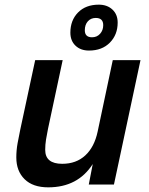

<svg xmlns="http://www.w3.org/2000/svg" viewBox="-20 -792 640 824"><path d="M187 12Q121 12 85.5 -23Q50 -58 50 -116Q50 -147 55.5 -177.5Q61 -208 67 -236L131 -534H249L186 -239Q181 -215 177.5 -193Q174 -171 174 -149Q174 -89 247 -89Q307 -89 346 -125Q385 -161 399 -227L464 -534H583L469 0H361L378 -88Q314 12 187 12ZM362 -575Q326 -575 304 -596Q282 -617 282 -652Q282 -705 315 -738.5Q348 -772 404 -772Q440 -772 462.5 -751Q485 -730 485 -695Q485 -643 451.5 -609Q418 -575 362 -575ZM375 -632Q396 -632 409.5 -647Q423 -662 423 -684Q423 -715 391 -715Q370 -715 357 -700.5Q344 -686 344 -662Q344 -632 375 -632Z"/></svg>

Font: Geist Mono SemiBold
Style: Italic
Weight: 600
Italic angle: -12°
Monospace: yes
Designer: Basement.studio, Andrés Briganti, Mateo Zaragoza
Foundry: Basement.studio, Vercel, Andrés Briganti, Guido Ferreyra, Mateo Zaragoza
Version: Version 1.500; ttfautohint (v1.8.4.7-5d5b)